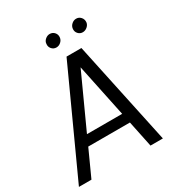

<svg xmlns="http://www.w3.org/2000/svg" viewBox="-200 -997 1050 1129"><g transform="rotate(-30 325.0 -432.5)"><path d="M5 0 325 -700H426L575 0H491L454 -178H171L90 0ZM365 -604 201 -245H440ZM301 -776Q282 -776 269.5 -790.5Q257 -805 260 -825Q261 -841 275 -853Q289 -865 305 -865Q325 -865 337.5 -850.5Q350 -836 347 -816Q345 -800 331.5 -788Q318 -776 301 -776ZM480 -776Q461 -776 448.5 -790.5Q436 -805 439 -825Q441 -841 454.5 -853Q468 -865 485 -865Q504 -865 516.5 -850.5Q529 -836 527 -816Q525 -800 511 -788Q497 -776 480 -776Z"/></g></svg>

Font: Kulim Park
Style: Italic
Weight: 400
Italic angle: -8°
Designer: Noponies / Dale Sattler
Foundry: Noponies
Version: Version 1.000; ttfautohint (v1.8.3)